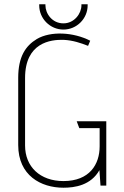

<svg xmlns="http://www.w3.org/2000/svg" viewBox="-20 -866 577 896"><path d="M476 0V-300H338L350 -268H445V-183C445 -99 398 -21 276 -21C167 -21 97 -88 97 -187V-502C97 -667 216 -682 277 -680C320 -678 358 -665 391 -652L401 -676C323 -716 217 -722 152 -684C99 -652 65 -601 65 -503V-189C65 -47 171 10 276 10C329 10 404 -1 444 -72L449 0ZM389 -846H360V-841C360 -803 327 -757 276 -757C223 -757 192 -803 192 -841V-846H163V-841C163 -779 214 -728 276 -728C338 -728 389 -779 389 -841Z"/></svg>

Font: Advent Pro
Style: ExtraLight
Weight: 250
Designer: Andreas Kalpakidis
Foundry: Andreas Kalpakidis
Version: Version 2.002 2007